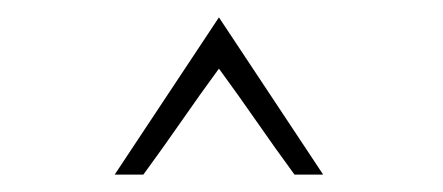

<svg xmlns="http://www.w3.org/2000/svg" viewBox="-20 -680 510 221"><path d="M145 -479Q167 -509 188.5 -540Q210 -571 232 -601Q254 -571 275.5 -540Q297 -509 319 -479H352Q322 -524 292 -569.5Q262 -615 232 -660Q202 -615 172 -569.5Q142 -524 112 -479Z"/></svg>

Font: Josefin Slab Thin
Style: Regular
Weight: 400
Version: Version 2.000